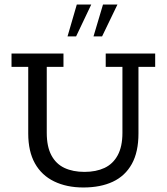

<svg xmlns="http://www.w3.org/2000/svg" viewBox="-20 -820 738 850"><path d="M349 10Q275 10 219.5 -17Q164 -44 134.5 -97Q105 -150 105 -229V-524H31V-583H261V-524H187V-232Q187 -171 207.5 -132.5Q228 -94 265.5 -76.5Q303 -59 354 -59Q405 -59 442.5 -76.5Q480 -94 501 -132.5Q522 -171 522 -232V-524H448V-583H667V-524H593V-229Q593 -147 563.5 -94Q534 -41 479.5 -15.5Q425 10 349 10ZM279 -659 320 -800H384L317 -659ZM394 -659 436 -800H500L432 -659Z"/></svg>

Font: Rokkitt SemiBold
Style: Regular
Weight: 400
Version: Version 3.103